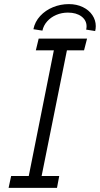

<svg xmlns="http://www.w3.org/2000/svg" viewBox="-20 -906 482 926"><path d="M33.7 -57.1H118.7L239.7 -663.1H152.8L166.5 -719.7H399.9L385.3 -663.1H302.7L180.7 -57.1H265.6L254.9 0H21.5ZM397.5 -778.8Q397.5 -808.1 372.8 -826.7Q348.1 -845.2 307.6 -845.2Q277.3 -845.2 251.2 -834Q225.1 -822.8 207.5 -803Q189.9 -783.2 184.6 -758.3L141.1 -765.1Q148.4 -801.3 173.8 -828.9Q199.2 -856.4 235.6 -871.3Q272 -886.2 312 -886.2Q349.6 -886.2 379.4 -871.8Q409.2 -857.4 425.5 -833Q441.9 -808.6 441.9 -779.8Q441.9 -768.1 439 -756.3L395.5 -763.2Q397.5 -770.5 397.5 -778.8Z"/></svg>

Font: Reddit Sans Fudge Light Italic
Style: Regular
Weight: 300
Italic angle: -11.25°
Designer: Stephen Hutchings
Version: Version 1.013